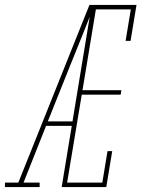

<svg xmlns="http://www.w3.org/2000/svg" viewBox="-60 -755 580 775"><path d="M-40 0V-18H14L301 -735H321Q297 -674 272.5 -612.5Q248 -551 223 -490L133 -265H233L230 -247H126L35 -18H100V0ZM189 0 310 -735H491L467 -590H447L468 -717H327L273 -391H430L427 -373H270L211 -18H353L374 -145H393L369 0Z"/></svg>

Font: Iosevka Slab Thin Oblique
Style: Regular
Weight: 100
Italic angle: -9°
Monospace: yes
Designer: Belleve Invis
Foundry: Belleve Invis
Version: Version 11.1.0; ttfautohint (v1.8.3)